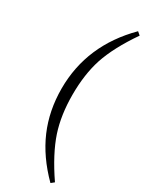

<svg xmlns="http://www.w3.org/2000/svg" viewBox="-256 -849 866 1107"><g transform="rotate(30 176.5 -295.5)"><path d="M304.7 210Q194.3 99.6 141.1 -24.4Q87.9 -148.4 87.9 -294.9Q87.9 -584 304.7 -800.8L325.2 -783.2Q231.4 -647.5 194.3 -536.1Q160.2 -430.7 160.2 -295.4Q160.2 -160.2 195.3 -53.7Q232.4 57.6 325.2 193.4Z"/></g></svg>

Font: Bpmf GenYo Min R
Style: R
Weight: 400
Foundry: But Ko
Version: Version 1.320